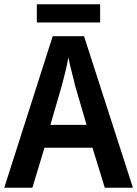

<svg xmlns="http://www.w3.org/2000/svg" viewBox="-20 -887 648 907"><path d="M475 0 417 -189H190L133 0H0L229 -716H377L608 0ZM334 -485Q331 -501 324.5 -525Q318 -549 312 -574Q306 -599 303 -616Q298 -586 289 -549Q280 -512 273 -486L218 -297H389ZM453 -867V-781H154V-867Z"/></svg>

Font: Noto Sans Khmer UI SemiCondensed SemiBold
Style: Regular
Weight: 600
Width: 4
Designer: Danh Hong and the Monotype Design Team
Foundry: Monotype Imaging Inc.
Version: Version 2.002; ttfautohint (v1.8.4.7-5d5b)